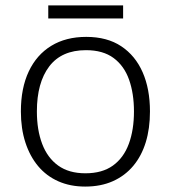

<svg xmlns="http://www.w3.org/2000/svg" viewBox="-20 -678 630 708"><path d="M533 -267Q533 -204 517.5 -153.5Q502 -103 471.5 -66.5Q441 -30 396.5 -10Q352 10 294 10Q239 10 195 -9.5Q151 -29 120.5 -65.5Q90 -102 73.5 -153Q57 -204 57 -267Q57 -353 86 -414.5Q115 -476 169 -509Q223 -542 298 -542Q375 -542 427 -507.5Q479 -473 506 -411.5Q533 -350 533 -267ZM116 -267Q116 -199 135.5 -147.5Q155 -96 194.5 -67.5Q234 -39 295 -39Q357 -39 396.5 -67.5Q436 -96 455 -147.5Q474 -199 474 -267Q474 -333 456 -384Q438 -435 399 -464Q360 -493 297 -493Q207 -493 161.5 -433Q116 -373 116 -267ZM434 -658V-610H158V-658Z"/></svg>

Font: Noto Sans Devanagari Light
Style: Regular
Weight: 300
Version: Version 2.003